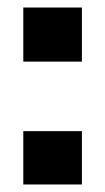

<svg xmlns="http://www.w3.org/2000/svg" viewBox="-20 -491 280 511"><path d="M42 -471H198V-327H42ZM42 -142H198V0H42Z"/></svg>

Font: Hanken Grotesk Black
Style: Regular
Weight: 900
Designer: Alfredo Marco Pradil
Foundry: Hanken Design Co.
Version: Version 3.014